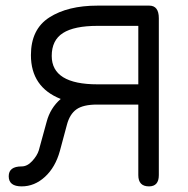

<svg xmlns="http://www.w3.org/2000/svg" viewBox="-20 -656 669 683"><path d="M510 7Q472 7 472 -33V-284H325Q276 -284 252 -267Q228 -250 218 -212L193 -119Q177 -61 140 -27Q103 7 57 7Q11 7 11 -29Q11 -64 57 -64Q77 -64 94.5 -83Q112 -102 118 -121L146 -223Q159 -272 196 -304Q90 -346 90 -460Q90 -552 155.5 -594Q221 -636 327 -636H511Q545 -636 545 -591V-33Q545 7 510 7ZM472 -356V-564H327Q244 -564 204 -538.5Q164 -513 164 -457Q164 -356 327 -356Z"/></svg>

Font: Jura SemiBold
Style: Regular
Weight: 600
Designer: Daniel Johnson, Alexei Vanyashin
Foundry: Daniel Johnson
Version: Version 5.103